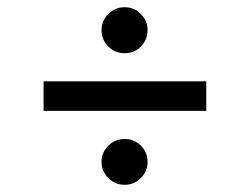

<svg xmlns="http://www.w3.org/2000/svg" viewBox="-20 -555 702 540"><path d="M560.1 -326.2V-243.2H102.5V-326.2ZM330.6 -35.2Q303.7 -35.2 284.7 -54.2Q265.6 -73.2 265.6 -100.1Q265.6 -126.5 284.7 -145.3Q303.7 -164.1 330.6 -164.1Q357.4 -164.1 376.2 -145.3Q395 -126.5 395 -100.1Q395 -73.2 376.2 -54.2Q357.4 -35.2 330.6 -35.2ZM330.6 -405.3Q303.7 -405.3 284.7 -424.1Q265.6 -442.9 265.6 -470.2Q265.6 -496.6 284.7 -515.6Q303.7 -534.7 330.6 -534.7Q357.4 -534.7 376.2 -515.6Q395 -496.6 395 -470.2Q395 -442.9 376.2 -424.1Q357.4 -405.3 330.6 -405.3Z"/></svg>

Font: Inter Variable
Style: Regular
Weight: 400
Designer: Rasmus Andersson
Foundry: rsms
Version: Version 4.001;git-9221beed3